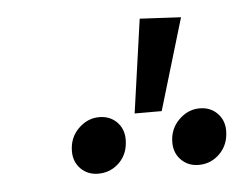

<svg xmlns="http://www.w3.org/2000/svg" viewBox="-33 -936 433 345"><g transform="rotate(-5 183.5 -763.5)"><path d="M230 -898.9 304.2 -895 254.9 -730H206.1ZM142.1 -729Q161.1 -729 173.6 -716.6Q186 -704.1 186 -685.1Q186 -659.7 170.2 -643.8Q154.3 -627.9 131.8 -627.9Q112.8 -627.9 100.3 -640.4Q87.9 -652.8 87.9 -671.9Q87.9 -696.3 104.2 -712.6Q120.6 -729 142.1 -729ZM323.2 -729Q342.3 -729 354.7 -716.6Q367.2 -704.1 367.2 -685.1Q367.2 -660.2 351.3 -644Q335.4 -627.9 313 -627.9Q293.9 -627.9 281.5 -640.4Q269 -652.8 269 -671.9Q269 -696.3 285.4 -712.6Q301.8 -729 323.2 -729Z"/></g></svg>

Font: Fira Sans Compressed Book
Style: Italic
Weight: 350
Width: 3
Italic angle: -8°
Designer: Carrois Corporate & Edenspiekermann AG
Foundry: Carrois Corporate GbR & Edenspiekermann AG
Version: Version 4.203;PS 004.203;hotconv 1.0.88;makeotf.lib2.5.64775